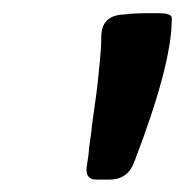

<svg xmlns="http://www.w3.org/2000/svg" viewBox="-20 -727 287 298"><path d="M226.1 -706.5Q246.6 -706.5 246.6 -699.2V-696.8Q246.6 -627 188 -474.6Q177.7 -448.2 149.9 -448.2H130.4Q114.3 -448.2 114.3 -462.9V-466.3Q118.2 -489.7 118.2 -497.1L120.6 -514.2Q122.6 -527.8 122.6 -531.7L125.5 -552.2Q130.9 -589.8 131.8 -600.3Q132.8 -610.8 135 -632.1Q137.2 -653.3 137.2 -669.9Q137.2 -704.1 174.3 -704.6L177.7 -705.1L180.7 -705.6L203.1 -706.5Z"/></svg>

Font: Averia Libre
Style: Bold Italic
Weight: 700
Italic angle: -6.90001°
Version: Version 1.002